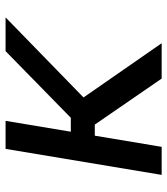

<svg xmlns="http://www.w3.org/2000/svg" viewBox="23 -608 585 671"><g transform="rotate(-90 315.5 -272.5)"><path d="M228.7 -545.5H130.7L39.8 0H137.8L176.8 -233.7H215.6L376.4 0H500L310.4 -273.1L590.2 -545.5H472.3L239.3 -317.5H190.7Z"/></g></svg>

Font: Magic Ui Pro
Style: Italic
Weight: 400
Italic angle: -9.39999°
Designer: Stefan Endress, Andreas Faust
Version: Version 1.000;FEAKit 1.0